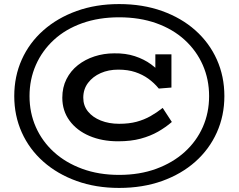

<svg xmlns="http://www.w3.org/2000/svg" viewBox="-20 -720 1173 943"><path d="M565 203Q451 203 356.5 169Q262 135 193 74Q124 13 87 -69.5Q50 -152 50 -248Q50 -345 87 -427.5Q124 -510 193 -571Q262 -632 356.5 -666Q451 -700 565 -700Q681 -700 776 -666Q871 -632 939.5 -571Q1008 -510 1045 -427.5Q1082 -345 1082 -248Q1082 -152 1045 -69.5Q1008 13 939.5 74Q871 135 776 169Q681 203 565 203ZM560 -26Q481 -26 419 -52.5Q357 -79 321.5 -127.5Q286 -176 286 -240Q286 -291 306.5 -331.5Q327 -372 362.5 -400Q398 -428 444 -443Q490 -458 541 -458Q597 -459 642.5 -444Q688 -429 722 -404Q756 -379 779 -349L743 -361V-453H822V-290L760 -285Q737 -313 708.5 -333.5Q680 -354 644 -366Q608 -378 561 -378Q513 -378 474.5 -361Q436 -344 412.5 -313Q389 -282 389 -240Q389 -201 412 -172.5Q435 -144 475 -128Q515 -112 565 -112Q614 -112 651 -122Q688 -132 719 -149.5Q750 -167 779 -190L824 -121Q794 -95 756.5 -73.5Q719 -52 671 -39Q623 -26 560 -26ZM565 139Q666 139 747.5 109Q829 79 887 26.5Q945 -26 976 -96Q1007 -166 1007 -248Q1007 -330 976 -400.5Q945 -471 887 -524Q829 -577 747.5 -606Q666 -635 565 -635Q465 -635 383.5 -606Q302 -577 244.5 -524Q187 -471 156 -400.5Q125 -330 125 -248Q125 -166 156 -96Q187 -26 244.5 26.5Q302 79 383.5 109Q465 139 565 139Z"/></svg>

Font: BioRhyme SemiExpanded SemiBold
Style: Regular
Weight: 600
Width: 6
Designer: Aoife Mooney
Foundry: Aoife Mooney Type
Version: Version 1.600;gftools[0.9.33]